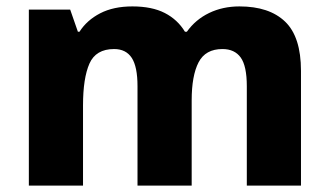

<svg xmlns="http://www.w3.org/2000/svg" viewBox="-20 -579 1026 599"><path d="M727 -559Q820 -559 869.5 -511.5Q919 -464 919 -358V0H750V-310Q750 -373 731 -399.5Q712 -426 674 -426Q621 -426 599.5 -384.5Q578 -343 578 -266V0H409V-310Q409 -371 391 -398.5Q373 -426 336 -426Q279 -426 259 -380.5Q239 -335 239 -250V0H70V-549H199L223 -480H228Q251 -516 292.5 -537.5Q334 -559 393 -559Q454 -559 494 -538.5Q534 -518 557 -480H563Q590 -518 632.5 -538.5Q675 -559 727 -559Z"/></svg>

Font: Noto Sans Syriac ExtraBold
Style: Regular
Weight: 800
Designer: Patrick Giasson and the Monotype Design Team
Foundry: Monotype Imaging Inc.
Version: Version 3.000; ttfautohint (v1.8.4.7-5d5b)